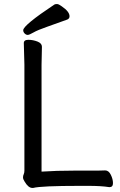

<svg xmlns="http://www.w3.org/2000/svg" viewBox="-20 -906 587 941"><path d="M309.6 -810.1Q260.7 -792 212.6 -775.4Q164.6 -758.8 144 -746.8Q123.5 -734.9 115.7 -734.9Q107.9 -734.9 100.8 -741.9Q93.8 -749 93.8 -757.8Q93.8 -782.2 246.6 -883.8Q251 -886.2 259.3 -886.2Q267.6 -886.2 282.7 -875Q320.8 -849.1 320.8 -826.2Q320.8 -814.9 309.6 -810.1ZM183.6 -64.9Q255.9 -69.8 344.7 -69.8H458Q481.9 -69.8 494.6 -70.8H495.6Q512.7 -70.8 523.2 -49.3Q533.7 -27.8 533.7 -8.3Q533.7 11.2 516.6 11.2H515.6Q476.6 4.9 412.6 4.9H371.6Q180.7 4.9 142.6 15.1H138.7Q118.7 15.1 100.6 -16.1Q92.8 -27.8 92.8 -36.4Q92.8 -44.9 96.2 -52Q99.6 -59.1 99.6 -69.8V-588.9L96.7 -694.8Q96.7 -710.9 119.1 -710.9Q141.6 -710.9 163.6 -702.4Q185.5 -693.8 185.5 -676.8L183.6 -587.9Z"/></svg>

Font: LXGW WenKai GB Screen
Style: Regular
Weight: 400
Designer: LXGW / Fontworks Inc.
Foundry: LXGW / Fontworks Inc.
Version: Version 1.321;February 19, 2024;FontCreator 14.0.0.2901 64-b